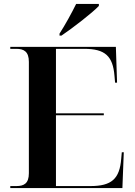

<svg xmlns="http://www.w3.org/2000/svg" viewBox="-20 -951 682 971"><path d="M281 -781V-771H291C350 -811 447 -886 480 -921V-931H365C343 -886 309 -824 281 -781ZM32 0H599L606 -181H596L593 -148C585 -46 544 -10 437 -10H263V-368H505V-378H263V-704H406C511 -704 551 -668 559 -567L562 -533H572L566 -714H32V-704H63C101 -704 126 -690 126 -638V-75C126 -23 101 -10 63 -10H32Z"/></svg>

Font: Noto Serif Display SemiBold
Style: Regular
Weight: 600
Designer: Monotype Design Team
Foundry: Monotype Imaging Inc.
Version: Version 2.009